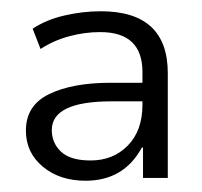

<svg xmlns="http://www.w3.org/2000/svg" viewBox="-20 -733 359 341"><path d="M132 -412Q86 -412 56 -437Q26 -462 26 -501Q26 -546 67.5 -566Q109 -586 176 -586H233V-605Q233 -676 158 -676Q130 -676 102.5 -668.5Q75 -661 52 -646L38 -682Q62 -698 94.5 -705.5Q127 -713 159 -713Q278 -713 278 -603V-417H234V-471H232Q200 -412 132 -412ZM141 -448Q181 -448 207 -474.5Q233 -501 233 -547V-553H178Q72 -553 72 -502Q72 -479 88.5 -463.5Q105 -448 141 -448Z"/></svg>

Font: Mulish Light
Style: Regular
Weight: 300
Designer: Vernon Adams
Foundry: Vernon Adams
Version: Version 3.603; ttfautohint (v1.8.3)